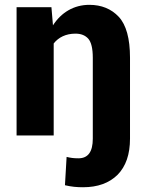

<svg xmlns="http://www.w3.org/2000/svg" viewBox="-20 -558 603 791"><path d="M515.6 -320.3C515.6 -399.4 500 -455.6 469.2 -488.8C438.5 -521.5 397.9 -538.1 348.1 -538.1C284.2 -538.1 231.9 -506.3 198.2 -453.6L191.9 -528.3H48.3V0H201.2V-378.9C221.2 -404.3 251.5 -419.4 291 -419.4C313.5 -419.4 331.1 -412.6 343.8 -398.4C356 -384.3 362.3 -357.9 362.3 -320.3V13.2C362.3 67.4 342.8 94.2 303.2 94.2C283.2 94.2 270.5 92.3 254.4 88.4L247.6 205.1C274.4 211.4 296.4 213.4 322.3 213.4C382.3 213.4 429.7 196.3 464.4 162.1C498.5 127.4 515.6 78.1 515.6 13.2Z"/></svg>

Font: Vazirmatn ExtraBold
Style: Regular
Weight: 800
Designer: Saber Rastikerdar
Foundry: Saber Rastikerdar
Version: Version 33.003